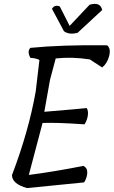

<svg xmlns="http://www.w3.org/2000/svg" viewBox="-20 -959 580 979"><path d="M206 -389Q410 -406 422 -408Q431 -395 428 -371Q425 -347 411 -325Q267 -335 197 -332L127 -67Q252 -83 405 -113Q426 -103 425 -78Q424 -53 409 -29L118 0Q42 -21 41 -66Q126 -289 162 -492L181 -653Q167 -662 135 -664Q117 -697 135 -715Q297 -731 526 -728Q546 -713 537 -675Q528 -637 501 -615L438 -656Q348 -670 264 -661L235 -552ZM376 -792Q333 -780 306 -800L245 -914Q259 -937 285 -926L335 -827L437 -935Q492 -951 501 -908Z"/></svg>

Font: Tillana
Style: Regular
Weight: 400
Designer: Lipi Raval (Devanagari, Latin), Jonny Pinhorn (Latin)
Foundry: Indian Type Foundry
Version: Version 2.003;PS 1.0;hotconv 1.0.79;makeotf.lib2.5.61930; tt